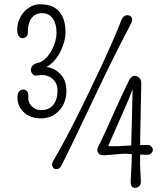

<svg xmlns="http://www.w3.org/2000/svg" viewBox="-20 -890 782 909"><path d="M167 -594.2Q199.2 -606.4 224.6 -651.9Q247.6 -694.3 247.6 -735.8Q247.6 -777.3 229.7 -802.5Q211.9 -827.6 179.2 -827.6Q146.5 -827.6 129.2 -804Q111.8 -780.3 111.8 -737.3Q111.8 -722.2 104 -715.6Q96.2 -709 87.2 -709Q78.1 -709 69.8 -717.8Q61.5 -726.6 61.5 -750.5Q61.5 -774.4 71.5 -798.1Q81.5 -821.8 97.7 -837.9Q130.4 -869.6 167 -869.6Q203.6 -869.6 225.3 -860.4Q247.1 -851.1 261.7 -834Q290 -799.3 290 -737.3Q290 -693.8 265.1 -644Q240.7 -595.7 200.2 -572.8Q231.4 -569.3 255.9 -548.8Q294.4 -517.6 294.4 -460.9Q294.4 -402.8 259.8 -366.2Q225.1 -329.6 173.8 -329.6Q121.1 -329.6 89.8 -361.3Q60.1 -392.1 63 -435.5Q64 -450.7 72 -458.5Q80.1 -466.3 90.1 -466.3Q100.1 -466.3 107.7 -458.3Q115.2 -450.2 113.8 -435.3Q112.3 -420.4 116.5 -408.7Q120.6 -397 128.9 -388.2Q147.9 -368.7 172.4 -368.7Q196.8 -368.7 211.4 -376.5Q226.1 -384.3 235.4 -397.5Q252.4 -421.9 252.4 -460.9Q252.4 -497.6 226.6 -518.6Q199.2 -540.5 156.7 -532.7Q143.6 -530.3 136.7 -536.6Q126 -547.4 126 -558.8Q126 -570.3 135.5 -580.3Q145 -590.3 167 -594.2ZM272.5 -108.9Q261.2 -86.9 243.7 -89.4Q235.4 -90.3 230.5 -97.7Q221.2 -111.3 232.4 -128.9Q326.2 -288.6 464.4 -586.4Q523.9 -715.3 554.2 -793.5Q565.9 -821.8 588.4 -817.4Q596.7 -816.4 601.8 -809.3Q606.9 -802.2 605.5 -793.9Q604 -783.2 590.8 -759.5Q577.6 -735.8 552 -685.5Q526.4 -635.3 498 -577.6Q469.7 -520 440.2 -457.5Q410.6 -395 381.3 -333.5Q313 -189.9 272.5 -108.9ZM648.9 -499 643.6 -233.4V-203.1H660.2Q669.4 -203.1 678.5 -203.9Q687.5 -204.6 695.6 -197.3Q703.6 -189.9 703.6 -181.2Q703.6 -172.4 696.3 -164.8Q689 -157.2 680.7 -157.2Q672.4 -157.2 666.7 -157.5Q661.1 -157.7 655 -158Q648.9 -158.2 643.6 -158.2Q643.1 -132.3 643.1 -111.3L647 -30.8Q647 -14.2 637.5 -7.3Q627.9 -0.5 618.2 -0.5Q598.6 -0.5 598.6 -30.8L602.1 -98.6Q602.1 -115.7 603.5 -134.3Q604 -146.5 604 -160.6Q587.4 -162.1 564 -162.1L473.1 -154.8Q456.1 -154.8 448.5 -161.9Q440.9 -168.9 440.9 -179Q440.9 -189 446.8 -199.2Q452.6 -209.5 461.2 -227.8Q469.7 -246.1 480.7 -270.3Q491.7 -294.4 504.9 -323.7Q518.1 -353 532.2 -384.3Q560.1 -445.8 590.8 -509.3Q607.4 -540 630.9 -527.3Q648.9 -517.6 648.9 -499ZM492.7 -198.2Q500.5 -197.8 510.7 -197.8H532.7Q542 -197.8 559.6 -199.2Q587.9 -201.2 601.1 -201.2L605 -343.3Q605 -354.5 605.5 -373.3Q606 -392.1 606.4 -412.1Q606.9 -432.1 607.4 -446.3Q607.9 -460.4 607.9 -467.8Q588.4 -416 560.1 -353Q531.7 -290 521.5 -265.6Q500 -217.3 492.7 -198.2Z"/></svg>

Font: Pompiere
Style: Regular
Weight: 400
Designer: Karolina Lach
Foundry: Sorkin Type Co.
Version: Version 1.002